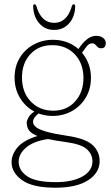

<svg xmlns="http://www.w3.org/2000/svg" viewBox="-20 -638 516 895"><path d="M292.5 -5Q377 7 410.8 37.5Q444.5 68 444.5 113Q444.5 167.5 390.8 202.2Q337 237 238.5 237Q132 237 83 201.8Q34 166.5 34 118.5Q34 81.5 61.8 48.8Q89.5 16 154.5 -4Q125 -16 114.8 -31Q104.5 -46 104.5 -66.5Q104.5 -74.5 112 -89.2Q119.5 -104 140 -118Q99 -139.5 73.5 -181.2Q48 -223 48 -276.5Q48 -328.5 72 -368.2Q96 -408 136.8 -430.2Q177.5 -452.5 227 -452.5Q296 -452.5 345.5 -409.5L356 -424Q373 -446.5 391 -458.8Q409 -471 429 -471Q448.5 -471 460.8 -461.2Q473 -451.5 473 -437.5Q473 -413 452 -413Q441 -413 435 -418.8Q429 -424.5 424 -430.2Q419 -436 410 -436Q396 -436 386.2 -424.5Q376.5 -413 362.5 -392Q382 -369 393 -339.5Q404 -310 404 -275.5Q404 -223.5 380 -183.2Q356 -143 315.2 -120.2Q274.5 -97.5 225 -97.5Q191 -97.5 160 -109Q134 -89.5 134 -70Q134 -57 147.5 -45.8Q161 -34.5 195.2 -24.5Q229.5 -14.5 292.5 -5ZM223.5 -427.5Q160 -427.5 121.2 -385.2Q82.5 -343 82.5 -277Q82.5 -207.5 123.5 -164.8Q164.5 -122 228.5 -122Q291.5 -122 330.2 -165.2Q369 -208.5 369 -274Q369 -342.5 328.5 -385Q288 -427.5 223.5 -427.5ZM67 116Q67 156 106.5 183.5Q146 211 240.5 211Q317 211 364 184.8Q411 158.5 411 113.5Q411 81.5 385.2 57.8Q359.5 34 286 24Q236.5 17.5 203.5 10Q135.5 20.5 101.2 50.2Q67 80 67 116ZM232.5 -531.5Q292.5 -531.5 315 -609.5Q318 -618 323.5 -618Q330.5 -618 330.5 -609Q329.5 -560.5 302.5 -529.5Q275.5 -498.5 232.5 -498.5Q189.5 -498.5 162.8 -529.5Q136 -560.5 134.5 -609Q134.5 -618 141.5 -618Q147 -618 149.5 -609.5Q172 -531.5 232.5 -531.5Z"/></svg>

Font: Fraunces 72pt S100 Thin
Style: Regular
Weight: 100
Version: Version 1.000; ttfautohint (v1.8.3)